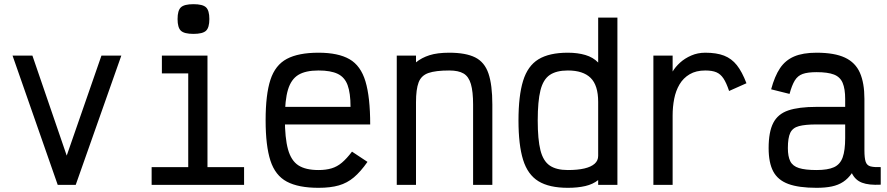

<svg xmlns="http://www.w3.org/2000/svg" viewBox="-20 -884 4240 918"><path d="M256 0 40 -618H135L299 -140L465 -618H560L342 0Z M880 0V-591L938 -533H754V-618H972V0ZM705 0V-85H1147V0ZM905 -722Q861 -722 845 -737Q829 -752 829 -793Q829 -834 845 -849Q861 -864 905 -864Q949 -864 965 -849Q981 -834 981 -793Q981 -752 965 -737Q949 -722 905 -722Z M1503 14Q1407 14 1351.5 -15.5Q1296 -45 1273 -116Q1250 -187 1250 -309Q1250 -432 1273 -502.5Q1296 -573 1351.5 -602.5Q1407 -632 1503 -632Q1597 -632 1651 -601Q1705 -570 1727.5 -494.5Q1750 -419 1750 -289H1279V-373H1656Q1656 -439 1642 -477Q1628 -515 1594.5 -531Q1561 -547 1503 -547Q1441 -547 1406.5 -526Q1372 -505 1357 -455.5Q1342 -406 1342 -318Q1342 -224 1357 -170Q1372 -116 1406.5 -93.5Q1441 -71 1503 -71Q1538 -71 1565 -79Q1592 -87 1615 -106.5Q1638 -126 1663 -159L1737 -110Q1704 -63 1672 -36Q1640 -9 1600 2.5Q1560 14 1503 14Z M1877 0V-618H1969V-586Q1996 -608 2033.5 -620Q2071 -632 2128 -632Q2207 -632 2252 -609.5Q2297 -587 2315.5 -532.5Q2334 -478 2334 -384V0H2242V-384Q2242 -446 2231.5 -482Q2221 -518 2196.5 -532.5Q2172 -547 2128 -547Q2063 -547 2028.5 -535Q1994 -523 1981.5 -490Q1969 -457 1969 -395V0Z M2695 14Q2606 14 2554.5 -17.5Q2503 -49 2481 -120Q2459 -191 2459 -308Q2459 -426 2481 -497.5Q2503 -569 2554.5 -600.5Q2606 -632 2695 -632Q2742 -632 2779 -621Q2816 -610 2840 -585V-800H2932V0H2840V-23Q2815 -3 2778.5 5.5Q2742 14 2695 14ZM2695 -71Q2742 -71 2774 -78.5Q2806 -86 2823 -101Q2840 -116 2840 -139V-397Q2840 -476 2804 -511.5Q2768 -547 2695 -547Q2640 -547 2608.5 -525.5Q2577 -504 2564 -452Q2551 -400 2551 -308Q2551 -217 2564 -165.5Q2577 -114 2608.5 -92.5Q2640 -71 2695 -71Z M3104 0V-618H3196V-542Q3209 -564 3231.5 -584.5Q3254 -605 3285 -618.5Q3316 -632 3352 -632Q3406 -632 3442 -618Q3478 -604 3503 -572.5Q3528 -541 3549 -486L3466 -449Q3453 -488 3439 -509Q3425 -530 3405 -538.5Q3385 -547 3352 -547Q3308 -547 3277.5 -529Q3247 -511 3229 -480.5Q3211 -450 3203.5 -411.5Q3196 -373 3196 -332V0Z M3884 14Q3799 14 3749 -4.5Q3699 -23 3677 -64.5Q3655 -106 3655 -176Q3655 -253 3677 -296Q3699 -339 3749 -356Q3799 -373 3884 -373H4021V-411Q4021 -459 4009 -487.5Q3997 -516 3967.5 -527.5Q3938 -539 3884 -539Q3842 -539 3818 -530.5Q3794 -522 3780 -499Q3766 -476 3755 -435L3667 -457Q3684 -520 3709.5 -558Q3735 -596 3777 -614Q3819 -632 3884 -632Q3970 -632 4020 -608.5Q4070 -585 4091.5 -536Q4113 -487 4113 -411V-166Q4113 -128 4119 -110.5Q4125 -93 4142 -88.5Q4159 -84 4191 -85V-1Q4134 2 4101.5 -10.5Q4069 -23 4053 -56Q4035 -30 4011.5 -14.5Q3988 1 3957 7.5Q3926 14 3884 14ZM3884 -71Q3938 -71 3967.5 -84.5Q3997 -98 4009 -131.5Q4021 -165 4021 -224V-289H3884Q3830 -289 3800 -281Q3770 -273 3758.5 -249Q3747 -225 3747 -176Q3747 -136 3758.5 -113Q3770 -90 3800 -80.5Q3830 -71 3884 -71Z"/></svg>

Font: Victor Mono Thin SemiBold
Style: Regular
Weight: 600
Monospace: yes
Version: Version 1.561;gftools[0.9.30]